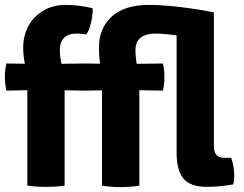

<svg xmlns="http://www.w3.org/2000/svg" viewBox="-24 -760 998 786"><path d="M164 -498 319.5 -500H332L470 -498L643 -500Q649 -474 649 -445.5Q649 -413.5 643 -389L468 -392L332 -389H319.5L162 -392L2 -389Q-4 -418 -4 -445.5Q-4 -473 2 -500ZM922.5 -114Q935 -78 935 -40Q935 -31.5 934 -22Q933 -12.5 931 -5Q908.5 -1 880.2 2Q852 5 823 5Q755.5 5 727.2 -28.8Q699 -62.5 699 -134V-665.5L851.5 -709.5V-161.5Q851.5 -138.5 861.5 -126.2Q871.5 -114 895 -114ZM393.5 -434Q390.5 -467 385.8 -499.2Q381 -531.5 381 -565.5Q381 -644 433.2 -692Q485.5 -740 586.5 -740Q622.5 -740 667.8 -736Q713 -732 760.8 -725Q808.5 -718 851.5 -709.5L795.5 -599.5Q769.5 -604.5 736 -609.8Q702.5 -615 670 -618.8Q637.5 -622.5 613.5 -622.5Q573.5 -622.5 552 -606Q530.5 -589.5 530.5 -554.5Q530.5 -526.5 536.5 -493.8Q542.5 -461 546.5 -433V0Q510.5 6 469 6Q429.5 6 393.5 0ZM88 -434Q85.5 -463 78.2 -497.2Q71 -531.5 71 -565.5Q71 -615.5 93 -654.8Q115 -694 154.2 -717Q193.5 -740 245.5 -740Q275.5 -740 303.2 -736Q331 -732 355 -726.5Q356.5 -710.5 353 -688.8Q349.5 -667 343.2 -647.8Q337 -628.5 329 -619Q322 -620 311.2 -621.2Q300.5 -622.5 288 -622.5Q256 -622.5 238.5 -605.2Q221 -588 221 -554.5Q221 -526.5 228.8 -494.5Q236.5 -462.5 240.5 -433V0Q217 3 199.5 4Q182 5 164 5Q147 5 128.5 4Q110 3 88 0Z"/></svg>

Font: Signika SC
Style: Regular
Weight: 300
Designer: Anna Giedryś
Foundry: Anna Giedryś
Version: Version 2.000